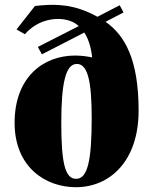

<svg xmlns="http://www.w3.org/2000/svg" viewBox="-20 -767 637 802"><path d="M41 -254C41 -69 170 15 297 15C439 15 559 -94 559 -305C559 -518 502 -619 421 -676L496 -715L480 -745L387 -697C373 -705 360 -711 346 -717C265 -752 196 -750 126 -742L49 -644L84 -624C140 -689 225 -699 277 -678C288 -674 299 -667 309 -658L138 -571L155 -540L332 -631C348 -607 360 -573 365 -527C352 -530 324 -535 294 -535C159 -535 41 -443 41 -254ZM363 -274C363 -92 345 -20 298 -20C252 -20 236 -85 236 -254C236 -419 254 -500 301 -500C347 -500 363 -426 363 -274Z"/></svg>

Font: Sprat Condensed Black
Style: Regular
Weight: 900
Designer: Ethan Nakache
Foundry: Collletttivo
Version: Version 2.000;Glyphs 3.2 (3217)